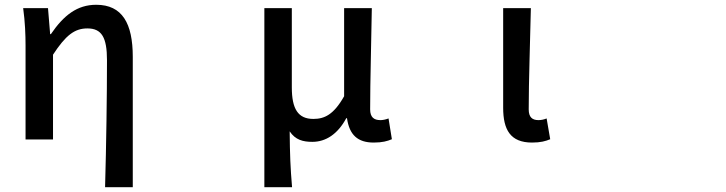

<svg xmlns="http://www.w3.org/2000/svg" viewBox="-20 -562 3040 804"><path d="M420 222H536V-324C536 -464 492 -542 383 -542C303 -542 247 -498 193 -419H190L181 -528H77C85 -470 87 -416 87 -372V22H202V-333C255 -414 292 -443 346 -443C406 -443 428 -405 428 -310C428 -161 425 45 420 222Z M1087 -528V222H1203C1196 139 1194 88 1193 -12C1217 24 1249 32 1288 32C1344 32 1394 0 1430 -67H1433C1443 3 1478 35 1545 35C1581 35 1602 29 1621 21L1607 -66C1594 -61 1582 -59 1573 -59C1546 -59 1530 -71 1530 -104C1530 -224 1535 -386 1537 -528H1421V-159C1377 -81 1338 -64 1292 -64C1228 -64 1202 -106 1202 -196V-528Z M2208 35C2244 35 2265 29 2284 21L2269 -66C2257 -61 2245 -59 2235 -59C2209 -59 2194 -71 2194 -104C2194 -224 2200 -386 2203 -528H2087V-111C2087 -19 2117 35 2208 35Z"/></svg>

Font: コーポレート・ロゴ ver3 Medium
Style: Regular
Weight: 500
Designer: [KANA_main] LOGOTYPE.JP [Source Han Sans] Ryoko NISHIZUKA 西塚涼子 (kana, bopomofo & ideographs); Paul D. Hunt (Latin, Greek
Version: Version 12.001;FEAKit 1.0